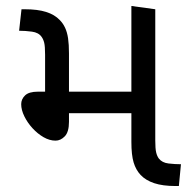

<svg xmlns="http://www.w3.org/2000/svg" viewBox="-20 -623 634 643"><path d="M568 0Q525 0 496.5 -9.5Q468 -19 451 -37Q435 -54 427.5 -79Q420 -104 420 -148V-603L500 -592V-152Q500 -125 503 -112.5Q506 -100 512 -92Q523 -78 544.5 -75.5Q566 -73 586 -73L579 0ZM166 -152Q146 -152 126 -163.5Q106 -175 89 -193.5Q72 -212 61.5 -233.5Q51 -255 51 -274Q51 -291 64 -303.5Q77 -316 107 -316H432V-244H211V-215Q211 -181 197 -166.5Q183 -152 166 -152ZM131 -300V-440Q131 -468 128 -480Q125 -492 119 -500Q109 -514 87 -517Q65 -520 44 -520L52 -592H63Q106 -592 134.5 -583Q163 -574 180 -556Q191 -545 198 -530Q205 -515 208 -494.5Q211 -474 211 -444V-300Z"/></svg>

Font: guzrati15
Style: Regular
Weight: 400
Designer: Jelle Bosma - Monotype Design Team
Foundry: Monotype Imaging Inc.
Version: Version 2.006